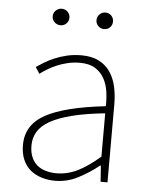

<svg xmlns="http://www.w3.org/2000/svg" viewBox="-53 -778 642 834"><g transform="rotate(5 268.0 -360.5)"><path d="M218 13Q187 13 159.5 4.5Q132 -4 111 -21Q90 -38 78 -65.5Q66 -93 66 -130Q66 -218 149 -263.5Q232 -309 410 -329Q411 -361 406.5 -392.5Q402 -424 388 -449.5Q374 -475 348.5 -491Q323 -507 282 -507Q254 -507 228.5 -501Q203 -495 181 -485.5Q159 -476 141 -465Q123 -454 110 -444L92 -472Q105 -481 124.5 -493Q144 -505 168.5 -515.5Q193 -526 222.5 -533Q252 -540 285 -540Q331 -540 362 -524Q393 -508 411.5 -480.5Q430 -453 438 -417Q446 -381 446 -341V0H416L411 -70H408Q367 -37 319 -12Q271 13 218 13ZM221 -20Q269 -20 313.5 -42Q358 -64 410 -109V-298Q324 -289 265.5 -274Q207 -259 171 -238.5Q135 -218 119 -191Q103 -164 103 -131Q103 -101 112.5 -79.5Q122 -58 138 -45Q154 -32 175.5 -26Q197 -20 221 -20ZM183 -662Q168 -662 157 -672.5Q146 -683 146 -698Q146 -713 157 -723.5Q168 -734 183 -734Q198 -734 208.5 -723.5Q219 -713 219 -698Q219 -683 208.5 -672.5Q198 -662 183 -662ZM373 -662Q358 -662 347.5 -672.5Q337 -683 337 -698Q337 -713 347.5 -723.5Q358 -734 373 -734Q389 -734 399 -723.5Q409 -713 409 -698Q409 -683 399 -672.5Q389 -662 373 -662Z"/></g></svg>

Font: Kinto Sans Thin
Style: Regular
Weight: 100
Designer: Authors: Ryoko NISHIZUKA  (kana & ideographs); Paul D. Hunt (Latin, Greek & Cyrillic); Wenlong ZHANG  (bopomofo); Sandol
Foundry: Adobe Systems Incorporated, ookami Inc.
Version: Version 0.001